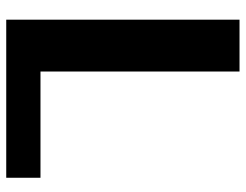

<svg xmlns="http://www.w3.org/2000/svg" viewBox="-104 -614 769 600"><g transform="rotate(90 280.0 -313.5)"><path d="M203 -56H535V51H41V-678H203Z"/></g></svg>

Font: BM HANNA
Style: Regular
Weight: 400
Designer: BONGJIN KIM, JAEHYUN KEUM, MINJUNG KIM, JUHEE TAE
Foundry: WOOWA BROTHERS Corporation.
Version: Version 1.000